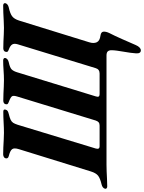

<svg xmlns="http://www.w3.org/2000/svg" viewBox="92 -827 910 1214"><g transform="rotate(-90 547.0 -220.0)"><path d="M835.9 215.5Q815 215.5 816.6 185.9Q817.5 170.1 820.5 148.2Q823.5 126.4 827.5 104.1Q831.2 82.9 833.8 63.6Q836.4 44.3 836.4 29.7Q836.4 14.4 829 6.4Q821.6 -1.6 802.9 -1.6Q716.4 -1.6 624.8 -1.6Q533.1 -1.6 444.2 -1.6Q357.4 -1.6 279 -1.6Q200.5 -1.6 113.7 -1.6Q93.7 -1.6 70.4 -0.7Q47 0.2 22.6 1.6Q-1.8 3 -24.4 3Q-31.4 3 -36.2 -0.7Q-41 -4.5 -39.3 -11.3Q-34.4 -27.7 -11.4 -32.9Q26.5 -41.6 43.3 -54.9Q60.1 -68.3 70.1 -100.8L210.5 -554.5Q220.7 -586.2 210.3 -598.9Q199.9 -611.6 167.7 -619.4Q158.5 -621.6 154.7 -626.8Q150.9 -632.1 153.4 -640.7Q155 -647.5 162.8 -651.3Q170.6 -655 177.7 -655Q197.7 -655 221.5 -654Q245.3 -653 269.3 -651.5Q293.4 -650 313.5 -650Q343.6 -650 379.5 -652.1Q415.4 -654.2 447.5 -654.2Q464.9 -654.2 460.8 -639.9Q458.4 -630.4 451.7 -626.4Q445.1 -622.4 433 -619.4Q409.8 -613.8 396.9 -607.8Q384 -601.7 377.5 -591.7Q371.1 -581.7 364.9 -562.7L215.1 -70Q211.6 -57.9 214.8 -51.6Q218 -45.2 230.6 -45.2H359.9Q373.3 -45.2 380.5 -51.2Q387.7 -57.1 392 -70L543.4 -565.1Q551.2 -589.5 545.3 -598.9Q539.4 -608.3 509.7 -619.4Q501.2 -622.4 497 -626.4Q492.9 -630.4 495.3 -639.9Q497 -647.5 503.5 -650.9Q510 -654.2 517.9 -654.2Q539.7 -654.2 561.8 -653.2Q584 -652.2 605.5 -651.1Q627.1 -650 646.4 -650Q677.3 -650 709.9 -652.5Q742.6 -655 772.2 -655Q779.3 -655 784 -651.3Q788.8 -647.5 787.2 -640.7Q782.2 -624.6 759.4 -619.4Q725.6 -612.4 714.8 -600.9Q703.9 -589.5 697 -566.8L544.7 -70Q540.4 -57.1 543.6 -51.2Q546.8 -45.2 558.6 -45.2H689.2Q702.6 -45.2 711.2 -51.6Q719.7 -57.9 723.1 -70L873.8 -562.7Q880.7 -585.4 872.7 -598.1Q864.8 -610.8 840.8 -619.4Q832.4 -622.4 828.2 -626.4Q824 -630.4 826.5 -639.9Q828.1 -647.5 834.7 -650.9Q841.2 -654.2 849.1 -654.2Q870.8 -654.2 893 -653.2Q915.1 -652.2 936.7 -651.1Q958.2 -650 977.6 -650Q998.3 -650 1023.6 -651.5Q1048.9 -653 1073.9 -654Q1098.8 -655 1118.9 -655Q1126 -655 1130.8 -651.3Q1135.5 -647.5 1133.9 -640.7Q1129 -624.6 1106.1 -619.4Q1069.9 -611.6 1052.1 -598.9Q1034.2 -586.2 1024 -554.5L886.9 -111.5Q877.7 -82.8 886.7 -63.3Q895.6 -43.8 929.3 -39.7Q953 -36.4 953.9 -20Q954.8 -3.5 944.2 17.8Q936.8 32.3 927.1 52.6Q917.3 72.9 907.6 95.3Q897.9 117.6 887.9 140.4Q877.9 163.1 869 183.5Q862.4 198.9 853.7 207.2Q845.1 215.5 835.9 215.5Z"/></g></svg>

Font: EB Garamond
Style: Italic
Weight: 400
Italic angle: -17.2°
Designer: Georg Duffner and Octavio Pardo
Foundry: Georg Duffner
Version: Version 1.001